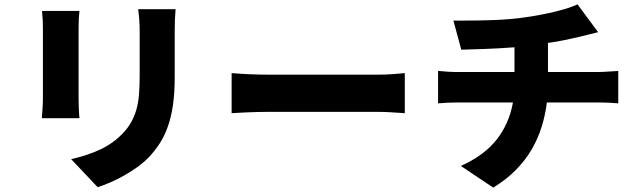

<svg xmlns="http://www.w3.org/2000/svg" viewBox="-20 -793 2908 877"><path d="M343 -743Q341 -725 340 -709Q339 -693 339 -667V-342Q339 -324 340 -298Q341 -272 343 -253H171Q172 -267 174 -294Q176 -321 176 -343V-667Q176 -681 175 -703Q174 -725 172 -743ZM782 -751Q780 -730 779 -705Q778 -680 778 -648V-440Q778 -368 770 -313Q762 -258 746.5 -214.5Q731 -171 709.5 -138Q688 -105 661 -76Q637 -51 607 -29.5Q577 -8 545.5 9.5Q514 27 483 40.5Q452 54 426 62L305 -66Q380 -83 438.5 -110.5Q497 -138 540 -183Q564 -208 579 -234.5Q594 -261 603 -292.5Q612 -324 615 -362.5Q618 -401 618 -450V-648Q618 -680 616 -705Q614 -730 611 -751Z M1038 -459Q1052 -458 1073 -456.5Q1094 -455 1117.5 -454Q1141 -453 1163.5 -452.5Q1186 -452 1204 -452H1711Q1743 -452 1775.5 -454.5Q1808 -457 1829 -459V-276Q1810 -277 1775 -279.5Q1740 -282 1711 -282H1204Q1183 -282 1160 -281.5Q1137 -281 1115 -280Q1093 -279 1073 -278Q1053 -277 1038 -276Z M1981 -469Q2003 -467 2026 -465.5Q2049 -464 2072 -464H2330V-577Q2263 -572 2197.5 -569.5Q2132 -567 2087 -566L2051 -699H2103Q2133 -699 2167.5 -699.5Q2202 -700 2238.5 -701.5Q2275 -703 2311 -706Q2347 -709 2379 -714Q2456 -725 2518.5 -740.5Q2581 -756 2618 -773L2712 -646Q2683 -639 2661.5 -633.5Q2640 -628 2627 -625Q2593 -617 2557 -609.5Q2521 -602 2483 -597V-464H2711Q2719 -464 2731 -464.5Q2743 -465 2756.5 -466Q2770 -467 2783 -467.5Q2796 -468 2804 -469V-321Q2782 -323 2758.5 -324Q2735 -325 2714 -325H2478Q2471 -268 2454 -213.5Q2437 -159 2408 -109.5Q2379 -60 2335.5 -16Q2292 28 2233 64L2085 -35Q2192 -83 2249 -156Q2306 -229 2323 -325H2073Q2051 -325 2026 -324Q2001 -323 1981 -321Z"/></svg>

Font: Kinto Sans Black
Style: Regular
Weight: 900
Designer: Authors: Ryoko NISHIZUKA  (kana & ideographs); Paul D. Hunt (Latin, Greek & Cyrillic); Wenlong ZHANG  (bopomofo); Sandol
Foundry: Adobe Systems Incorporated, ookami Inc.
Version: Version 0.001